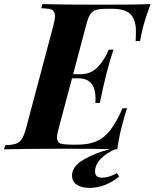

<svg xmlns="http://www.w3.org/2000/svg" viewBox="-63 -728 754 936"><path d="M400.4 107.9Q400.4 138.2 434.1 138.2Q467.8 138.2 507.3 116.2L518.1 132.8Q449.2 188 372.1 188Q333 187.5 310.5 171.9Q288.1 156.2 288.1 127.9Q288.1 84 342.8 51.3Q397.5 18.6 473.6 -1Q405.3 -2.9 235.4 -2.9Q65.9 -2.9 -43 0L-38.1 -20Q-2 -21.5 15.6 -27.8Q33.2 -34.2 43.9 -51.3Q54.7 -68.4 64.9 -106L196.8 -602.1Q205.1 -633.8 205.1 -649.4Q205.1 -665 196.3 -675.8Q187.5 -686.5 138.2 -688L143.1 -708Q252 -705.1 430.7 -705.1Q609.4 -705.1 670.9 -708Q644.5 -635.7 635.7 -601.6Q627 -567.4 620.1 -527.8H598.1Q599.6 -546.9 599.6 -578.1Q599.6 -609.4 588.9 -635.3Q568.4 -685.1 487.8 -685.1H457Q421.9 -685.1 404.3 -679.2Q386.7 -672.9 376 -656.2Q365.2 -639.6 356 -602.1L293.5 -366.2H330.1Q379.9 -366.2 413.6 -401.4Q447.3 -436.5 466.8 -485.8H490.2Q455.6 -384.8 423.8 -226.1H401.9Q402.8 -239.7 402.8 -247.6Q402.8 -346.2 318.8 -346.2H288.1L224.1 -106Q214.8 -72.3 214.8 -57.6Q214.8 -43 223.6 -33.2Q232.4 -23.4 280.8 -22.9H317.9Q372.1 -23.4 409.2 -40Q446.3 -56.6 475.6 -94.7Q504.9 -132.8 534.2 -200.2H557.1Q546.4 -173.8 535.2 -127.9Q519.5 -75.2 508.8 0Q504.4 0 499.5 -0.5Q458 16.1 429.2 45.4Q400.4 74.7 400.4 107.9Z"/></svg>

Font: PlayfairDisplay-BoldItalic
Style: Bold Italic
Weight: 700
Italic angle: -14.9847°
Designer: Claus Eggers Sørensen
Foundry: Claus Eggers Sørensen
Version: Version 1.002;PS 001.002;hotconv 1.0.70;makeotf.lib2.5.58329